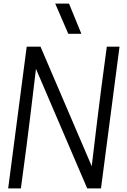

<svg xmlns="http://www.w3.org/2000/svg" viewBox="-20 -1037 699 1057"><path d="M428 -851ZM428 -851H356L284 -1017H360ZM536 0H460L178 -658L148 -408Q139 -332 125 -225L95 0H25L127 -780H203L485 -122L515 -372Q524 -448 538 -555L568 -780H638Z"/></svg>

Font: Tanohe Sans
Style: Italic
Weight: 400
Designer: Village Type and Design LLC & Cristiano Sobral
Foundry: Cooper Hewitt Smithsonian Design Museum
Version: Version 1.00;September 29, 2021;FontCreator 13.0.0.2655 64-b